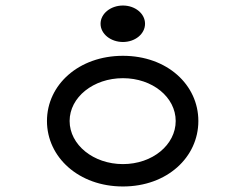

<svg xmlns="http://www.w3.org/2000/svg" viewBox="-20 -664 866 695"><path d="M425 -512C469 -512 505 -541 505 -578C505 -615 469 -644 425 -644C381 -644 344 -615 344 -578C344 -541 381 -512 425 -512ZM425 -381C532 -381 616 -312 616 -226C616 -140 532 -70 425 -70C318 -70 232 -140 232 -226C232 -312 318 -381 425 -381ZM425 11C585 11 698 -95 698 -226C698 -357 585 -462 425 -462C265 -462 150 -357 150 -226C150 -95 265 11 425 11Z"/></svg>

Font: Charger Monospace
Style: Regular
Weight: 400
Designer: Jasper
Foundry: Cannot Into Space Fonts
Version: Version 0.980